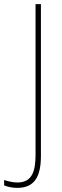

<svg xmlns="http://www.w3.org/2000/svg" viewBox="-81 -734 301 929"><path d="M3 175C87 175 117 119 117 20V-714H91V15C91 97 73 149 3 149C-20 149 -42 143 -61 137V163C-44 170 -22 175 3 175Z"/></svg>

Font: Noto Sans Thai Cond Thin
Style: Regular
Weight: 100
Width: 3
Designer: Monotype Design Team
Foundry: Monotype Imaging Inc.
Version: Version 2.002